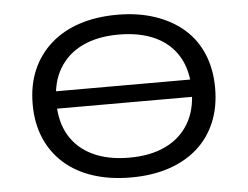

<svg xmlns="http://www.w3.org/2000/svg" viewBox="-51 -778 1099 850"><g transform="rotate(-5 498.0 -352.5)"><path d="M159 -323V-400H858V-323ZM498 9Q405 9 330 -15.5Q255 -40 202 -87Q149 -134 120.5 -200.5Q92 -267 92 -351Q92 -436 120.5 -502.5Q149 -569 202 -616.5Q255 -664 330 -689Q405 -714 499 -714Q592 -714 667 -688.5Q742 -663 794.5 -617Q847 -571 875 -504Q903 -437 903 -353Q903 -269 875 -202Q847 -135 794.5 -88Q742 -41 667 -16Q592 9 498 9ZM498 -79Q592 -79 659 -111Q726 -143 762.5 -204Q799 -265 799 -353Q799 -441 763 -502Q727 -563 659.5 -594.5Q592 -626 498 -626Q404 -626 337 -594Q270 -562 233.5 -501Q197 -440 197 -352Q197 -264 233 -203.5Q269 -143 336.5 -111Q404 -79 498 -79Z"/></g></svg>

Font: Nunito Sans 7pt Expanded
Style: Regular
Weight: 400
Width: 7
Designer: Vernon Adams
Foundry: Vernon Adams
Version: Version 3.101;gftools[0.9.27]